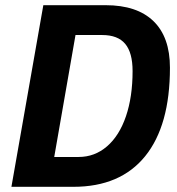

<svg xmlns="http://www.w3.org/2000/svg" viewBox="-20 -720 682 740"><path d="M147 -700H387Q508 -700 571.5 -638.5Q635 -577 635 -459Q635 -236 539.5 -118Q444 0 263 0H24ZM283 -115Q345 -115 392.5 -156Q440 -197 465.5 -272Q491 -347 491 -446Q491 -517 462.5 -551Q434 -585 374 -585H271L189 -115Z"/></svg>

Font: Sarabun
Style: Bold Italic
Weight: 700
Italic angle: -10°
Designer: Suppakit Chalermlarp | Katatrad Co.,Ltd.
Foundry: Cadson Demak Co.,Ltd.
Version: Version 1.000; ttfautohint (v1.6)